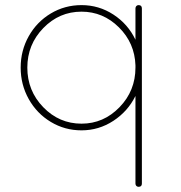

<svg xmlns="http://www.w3.org/2000/svg" viewBox="-20 -510 700 744"><path d="M529.8 201.2Q529.8 213.9 517.1 213.9Q511.7 213.9 508.3 210.4Q504.9 207 504.9 201.2V-138.2Q475.6 -78.6 419.2 -41.7Q362.8 -4.9 295.9 -4.9Q231 -4.9 176.8 -37.6Q122.6 -70.3 91.3 -126.2Q60.1 -182.1 60.1 -248Q60.1 -314 91.3 -369.6Q122.6 -425.3 176.8 -457.8Q231 -490.2 295.9 -490.2Q363.3 -490.2 419.7 -453.4Q476.1 -416.5 504.9 -356V-477.1Q504.9 -482.9 508.3 -486.6Q511.7 -490.2 517.1 -490.2Q529.8 -490.2 529.8 -477.1V-257.8V-248V-237.8ZM504.9 -248V-256.8Q502 -343.3 440.7 -404.1Q379.4 -464.8 295.9 -464.8Q209.5 -464.8 147.7 -401.1Q85.9 -337.4 85.9 -248Q85.9 -158.2 147.7 -94.5Q209.5 -30.8 295.9 -30.8Q381.3 -30.8 443.1 -94.5Q504.9 -158.2 504.9 -248Z"/></svg>

Font: Quicksand
Style: Light
Weight: 300
Designer: Andrew Paglinawan
Foundry: Andrew Paglinawan
Version: 1.002